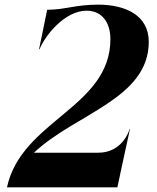

<svg xmlns="http://www.w3.org/2000/svg" viewBox="-20 -806 676 826"><path d="M10 0H485L501 -75.5L539 -250.5L537.5 -251C535 -240 504 -149 403 -149H126C304 -317 620 -381 620 -626C620 -741 519 -786 402 -786C304 -786 260 -764 183 -764L148 -594H150C174 -653 258 -760 353 -760C420 -760 455 -707 455 -638C455 -343 72 -289 10 0Z"/></svg>

Font: Beautique Display Medium
Style: Bold
Weight: 900
Italic angle: -12°
Designer: Nhat-Quang Ngo
Version: Version 1.100;Glyphs 3.2.3 (3260)